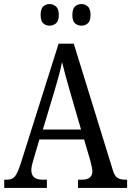

<svg xmlns="http://www.w3.org/2000/svg" viewBox="-20 -930 649 950"><path d="M1 0V-41H16Q40 -41 53 -56Q66 -71 82 -119L270 -714H345L538 -89Q546 -61 560 -51Q574 -41 600 -41H609V0H366V-41H386Q437 -41 437 -83Q437 -92 433.5 -106.5Q430 -121 427 -135L396 -240H175L146 -142Q142 -130 138.5 -114.5Q135 -99 135 -88Q135 -41 190 -41H212V0ZM192 -289H381L327 -475Q314 -520 304 -556.5Q294 -593 287 -623Q281 -593 272 -559Q263 -525 251 -485ZM383 -803Q364 -803 351 -814.5Q338 -826 338 -856Q338 -886 351 -898Q364 -910 383 -910Q401 -910 414.5 -898Q428 -886 428 -856Q428 -826 414.5 -814.5Q401 -803 383 -803ZM225 -803Q207 -803 194 -814.5Q181 -826 181 -856Q181 -886 194 -898Q207 -910 225 -910Q243 -910 257 -898Q271 -886 271 -856Q271 -826 257 -814.5Q243 -803 225 -803Z"/></svg>

Font: Noto Serif Condensed
Style: Regular
Weight: 400
Width: 3
Designer: Monotype Design Team
Foundry: Monotype Imaging Inc.
Version: Version 2.013; ttfautohint (v1.8.4.7-5d5b)